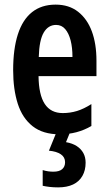

<svg xmlns="http://www.w3.org/2000/svg" viewBox="-20 -572 471 832"><path d="M221 -552Q279 -552 318.5 -521Q358 -490 378 -436Q398 -382 398 -309V-242H147Q148 -161 174 -121.5Q200 -82 252 -82Q284 -82 313.5 -91Q343 -100 376 -121V-26Q345 -8 311 1Q277 10 238 10Q166 10 121.5 -25Q77 -60 57 -122.5Q37 -185 37 -268Q37 -360 57.5 -423.5Q78 -487 119 -519.5Q160 -552 221 -552ZM223 -464Q189 -464 169.5 -431Q150 -398 148 -325H294Q294 -366 286 -397Q278 -428 262.5 -446Q247 -464 223 -464ZM351 133Q351 166 337 190.5Q323 215 296.5 227.5Q270 240 232 240Q212 240 195 238Q178 236 165 233V165Q178 169 189.5 170.5Q201 172 211 172Q237 172 249.5 161Q262 150 262 131Q262 109 243.5 96.5Q225 84 192 81L225 0H284L266 44Q294 49 312.5 61Q331 73 341 91Q351 109 351 133Z"/></svg>

Font: Noto Sans Display ExtraCondensed SemiBold
Style: Regular
Weight: 600
Width: 2
Designer: Monotype Design Team
Foundry: Monotype Imaging Inc.
Version: Version 2.003